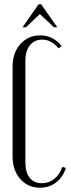

<svg xmlns="http://www.w3.org/2000/svg" viewBox="-20 -873 334 901"><path d="M85.9 -745.1 161.1 -853H172.9L249 -745.1H232.9L167 -807.1L102.1 -745.1ZM39.1 -138.2V-562Q39.1 -625 75.4 -666Q111.8 -707 168.9 -707Q228.5 -707 269 -657.2L254.9 -646Q221.2 -687 178.2 -687Q141.6 -687 120.4 -660.6Q99.1 -634.3 99.1 -587.9V-111.8Q99.1 -64.5 119.1 -38.8Q139.2 -13.2 175.8 -13.2Q209 -13.2 234.9 -33.7Q260.7 -54.2 272 -89.8L289.1 -85Q275.4 -41.5 243.2 -16.8Q210.9 7.8 168 7.8Q110.8 7.8 75 -33.2Q39.1 -74.2 39.1 -138.2Z"/></svg>

Font: Moniqa Narrow Heading
Style: Regular
Weight: 400
Width: 4
Designer: Rajesh Rajput
Foundry: Rajesh Rajput
Version: Version 1.000